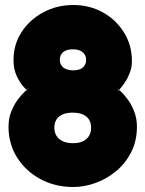

<svg xmlns="http://www.w3.org/2000/svg" viewBox="-20 -725 581 767"><path d="M273 22Q200 22 141.5 -9.5Q83 -41 48.5 -95.5Q14 -150 14 -219Q14 -252 25 -279.5Q36 -307 51 -327Q66 -347 78.5 -358.5Q91 -370 94 -372.5Q97 -375 84 -366Q99 -356 93.5 -359.5Q88 -363 73.5 -379Q59 -395 46.5 -422Q34 -449 34 -485Q34 -547 66 -596.5Q98 -646 152.5 -675.5Q207 -705 273 -705Q338 -705 391 -675.5Q444 -646 475.5 -595Q507 -544 507 -481Q507 -457 499 -435.5Q491 -414 480 -397.5Q469 -381 460 -371Q451 -361 449.5 -359Q448 -357 458 -366Q446 -375 449 -372.5Q452 -370 464.5 -358Q477 -346 491.5 -326Q506 -306 516.5 -278.5Q527 -251 527 -219Q527 -162 504 -117Q481 -72 443.5 -41Q406 -10 361.5 6Q317 22 273 22ZM272 -153Q295 -153 311 -160.5Q327 -168 335.5 -182Q344 -196 344 -215Q344 -234 335.5 -247.5Q327 -261 310.5 -268Q294 -275 270 -275Q247 -275 230.5 -268Q214 -261 205.5 -247.5Q197 -234 197 -215Q197 -196 206 -182Q215 -168 231.5 -160.5Q248 -153 272 -153ZM272 -444Q289 -444 300.5 -449Q312 -454 318 -463.5Q324 -473 324 -486Q324 -499 317.5 -508.5Q311 -518 299.5 -523Q288 -528 271 -528Q255 -528 243 -523Q231 -518 225 -508.5Q219 -499 219 -486Q219 -473 225.5 -463.5Q232 -454 244 -449Q256 -444 272 -444Z"/></svg>

Font: Fredoka Light
Style: Regular
Weight: 300
Designer: Ben Nathan
Foundry: Milena B. Brandão, Ben Nathan
Version: Version 2.001